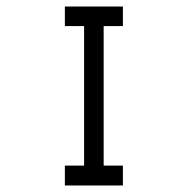

<svg xmlns="http://www.w3.org/2000/svg" viewBox="-20 -617 580 589"><path d="M179 -597H357V-537H298V-109H357V-48H179V-109H238V-537H179Z"/></svg>

Font: 3270 Nerd Font Mono
Style: Regular
Weight: 400
Monospace: yes
Version: Version 3.0.1;Nerd Fonts 3.0.0